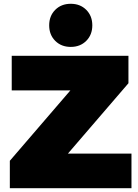

<svg xmlns="http://www.w3.org/2000/svg" viewBox="-20 -995 727 1015"><path d="M32 0V-145L352 -517H42V-700H659V-555L339 -183H675V0ZM354 -747Q304 -747 272 -779Q240 -811 240 -861Q240 -911 272 -943Q304 -975 354 -975Q404 -975 436 -943Q468 -911 468 -861Q468 -811 436 -779Q404 -747 354 -747Z"/></svg>

Font: Montserrat Black
Style: Regular
Weight: 900
Designer: Julieta Ulanovsky
Foundry: Julieta Ulanovsky
Version: Version 9.000; ttfautohint (v1.8.4.7-5d5b)